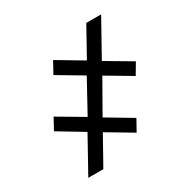

<svg xmlns="http://www.w3.org/2000/svg" viewBox="-150 -793 916 930"><g transform="rotate(-30 308.5 -327.5)"><path d="M390.3 -394.9 290.1 -218.8 430.8 -134.9 396 -72.4 255.3 -156.2 168 0H83.8L191.8 -194.6L52.6 -278.4L86.6 -340.9L228.7 -257.1L325.3 -433.2L186.4 -515.6L221.6 -579.5L362.2 -495.7L450.6 -654.8H533.7L423.7 -457.4L565.7 -373.6L529.5 -312.5Z"/></g></svg>

Font: Inter Light BETA
Style: Regular
Weight: 300
Designer: Rasmus Andersson
Foundry: rsms
Version: Version 3.011;git-f93a4a705